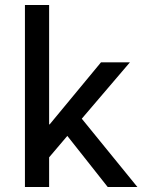

<svg xmlns="http://www.w3.org/2000/svg" viewBox="-20 -750 571 770"><path d="M177 -730V-251H179L385 -500H501L308 -274L531 0H412L250 -205L177 -119V0H80V-730Z"/></svg>

Font: Quantico
Style: Regular
Weight: 400
Designer: Matt Desmond
Foundry: MADtype
Version: Version 2.002